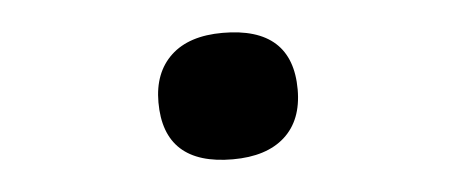

<svg xmlns="http://www.w3.org/2000/svg" viewBox="-29 -220 671 283"><g transform="rotate(-5 307.0 -78.5)"><path d="M306.2 15.1Q204.1 15.1 204.1 -78.1Q204.1 -122.1 230.7 -147Q257.3 -171.9 307.1 -171.9Q410.2 -171.9 410.2 -79.1Q410.2 -33.7 383.1 -9.3Q356 15.1 306.2 15.1Z"/></g></svg>

Font: IntelOne Mono Medium
Style: Regular
Weight: 500
Designer: Fred Shallcrass
Foundry: Frere-Jones Type LLC
Version: Version 1.200;hotconv 1.1.0;makeotfexe 2.6.0;FJTRelease1.2